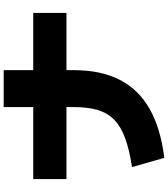

<svg xmlns="http://www.w3.org/2000/svg" viewBox="45 -905 910 1040"><g transform="rotate(-90 500.0 -385.0)"><path d="M115 -125Q208 -139 271 -162Q334 -185 371 -221Q408 -257 424 -310.5Q440 -364 440 -440V-820H640V-440Q640 -294 588 -192Q536 -90 431 -30Q326 30 165 50ZM50 -480V-660H950V-480Z"/></g></svg>

Font: M PLUS 1 Thin Black
Style: Regular
Weight: 900
Version: Version 1.001